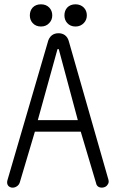

<svg xmlns="http://www.w3.org/2000/svg" viewBox="-20 -857 540 895"><path d="M170.9 -836.9Q146.5 -836.9 131.8 -821.3Q119.1 -806.6 119.1 -785.2Q119.1 -764.6 131.8 -750Q146.5 -733.4 170.9 -733.4Q195.3 -733.4 210 -750Q223.6 -764.6 223.6 -785.2Q223.6 -806.6 210 -821.3Q195.3 -836.9 170.9 -836.9ZM332 -836.9Q307.6 -836.9 293 -821.3Q280.3 -806.6 280.3 -785.2Q280.3 -764.6 293 -750Q307.6 -733.4 332 -733.4Q355.5 -733.4 371.1 -750Q384.8 -764.6 384.8 -785.2Q384.8 -806.6 371.1 -821.3Q355.5 -836.9 332 -836.9ZM156.2 -296.9 248 -627.9H253.9L342.8 -296.9ZM202.1 -658.2 14.6 -16.6Q10.7 -2 17.6 7.8Q23.4 15.6 35.2 17.6Q46.9 18.6 56.6 12.7Q68.4 5.9 72.3 -6.8L142.6 -243.2H356.4L427.7 -3.9Q429.7 8.8 440.4 14.6Q451.2 19.5 462.9 16.6Q475.6 13.7 481.4 3.9Q489.3 -5.9 485.4 -19.5L301.8 -661.1Q296.9 -682.6 282.2 -693.4Q269.5 -702.1 252.9 -702.1Q234.4 -702.1 221.7 -692.4Q207 -680.7 202.1 -658.2Z"/></svg>

Font: GulimChe
Style: Regular
Weight: 400
Monospace: yes
Version: Version 2.21